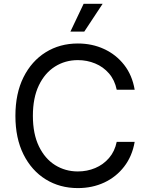

<svg xmlns="http://www.w3.org/2000/svg" viewBox="-20 -962 770 992"><path d="M382.3 9.8Q289.1 9.8 216.1 -35.4Q143.1 -80.6 101.3 -164.3Q59.6 -248 59.6 -363.3Q59.6 -479 101.3 -562.7Q143.1 -646.5 216.1 -691.9Q289.1 -737.3 382.3 -737.3Q456.1 -737.3 517.8 -708.7Q579.6 -680.2 621.3 -627Q663.1 -573.7 675.8 -498.5H583Q572.8 -548.3 543.2 -582.5Q513.7 -616.7 471.7 -634Q429.7 -651.4 382.3 -651.4Q316.9 -651.4 264.2 -618.2Q211.4 -585 180.7 -520.8Q149.9 -456.5 149.9 -363.3Q149.9 -270.5 180.9 -206.3Q211.9 -142.1 264.6 -109.1Q317.4 -76.2 382.3 -76.2Q430.2 -76.2 471.9 -93.8Q513.7 -111.3 543.2 -145.5Q572.8 -179.7 583 -229H675.8Q663.1 -155.3 621.8 -101.6Q580.6 -47.9 518.8 -19Q457 9.8 382.3 9.8ZM343.8 -798.8 412.1 -942.4H510.3L415.5 -798.8Z"/></svg>

Font: Inter-Regular
Style: Regular
Weight: 400
Designer: Rasmus Andersson
Foundry: rsms
Version: Version 4.000;git-a52131595